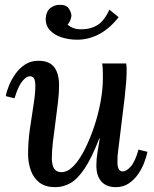

<svg xmlns="http://www.w3.org/2000/svg" viewBox="-20 -762 635 793"><path d="M209 11Q168 11 143.5 -7.5Q119 -26 107.5 -57.5Q96 -89 96 -127Q96 -177 103.5 -229.5Q111 -282 118.5 -329Q126 -376 126 -407Q126 -425 121.5 -436Q117 -447 103 -447Q89 -447 72 -426.5Q55 -406 40 -356L4 -365Q7 -384 17 -408.5Q27 -433 43.5 -456.5Q60 -480 83.5 -495.5Q107 -511 139 -511Q184 -511 204 -484.5Q224 -458 224 -409Q224 -380 219.5 -340Q215 -300 209 -257.5Q203 -215 198.5 -175.5Q194 -136 194 -107Q194 -95 197 -81.5Q200 -68 209 -59.5Q218 -51 234 -51Q259 -51 283 -75.5Q307 -100 328.5 -142Q350 -184 367.5 -235Q385 -286 395 -339.5Q405 -393 405 -441Q405 -455 404.5 -471Q404 -487 402 -500H501Q503 -488 503 -481.5Q503 -475 503 -467Q503 -448 501 -422.5Q499 -397 495 -360Q491 -323 484 -270Q478 -222 474.5 -192Q471 -162 468.5 -143.5Q466 -125 465.5 -113.5Q465 -102 465 -92Q465 -75 470 -64.5Q475 -54 487 -54Q502 -54 520 -74Q538 -94 552 -144L589 -135Q585 -116 576 -91.5Q567 -67 551 -43.5Q535 -20 512 -4.5Q489 11 458 11Q420 11 399 -12Q378 -35 378 -79Q378 -105 382.5 -132.5Q387 -160 392 -190H390Q359 -110 329.5 -66Q300 -22 270.5 -5.5Q241 11 209 11ZM299 -598Q264 -598 233.5 -608Q203 -618 185 -638.5Q167 -659 169 -689Q172 -717 189 -729.5Q206 -742 225 -742Q254 -743 264.5 -726.5Q275 -710 275 -696Q274 -688 270.5 -678.5Q267 -669 259 -660Q270 -651 283 -646Q296 -641 316 -641Q361 -641 392 -665Q404 -675 414 -690Q424 -705 432 -722L470 -691Q433 -644 389.5 -621Q346 -598 299 -598Z"/></svg>

Font: Lora Medium
Style: Italic
Weight: 500
Italic angle: -3°
Designer: Olga Karpushina, Alexei Vanyashin (Cyrillic)
Foundry: Cyreal
Version: Version 3.004